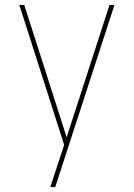

<svg xmlns="http://www.w3.org/2000/svg" viewBox="-20 -540 540 775"><path d="M183 215Q189 198 194.5 180.5Q200 163 206 145L239 45L58 -520H78L249 14L422 -520H442L203 215Z"/></svg>

Font: Iosevka Thin
Style: Regular
Weight: 100
Monospace: yes
Designer: Belleve Invis
Foundry: Belleve Invis
Version: Version 32.5.0; ttfautohint (v1.8.4)